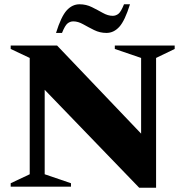

<svg xmlns="http://www.w3.org/2000/svg" viewBox="-20 -873 867 898"><path d="M30 0V-16L119 -58V-602L30 -644V-660H247L640 -248V-602L517 -644V-660H797V-644L710 -602V5H631L189 -453V-58L312 -16V0ZM242 -719Q266 -796 292 -824.5Q318 -853 352 -853Q383 -853 410 -839.5Q437 -826 461 -812.5Q485 -799 507 -799Q522 -799 534 -808.5Q546 -818 560 -853H588Q564 -776 538 -747.5Q512 -719 478 -719Q447 -719 420 -732.5Q393 -746 369 -759.5Q345 -773 323 -773Q308 -773 296 -763.5Q284 -754 270 -719Z"/></svg>

Font: Spectral SC ExtraBold
Style: Regular
Weight: 800
Designer: Jean-Baptiste Levee
Foundry: Production Type
Version: Version 2.001